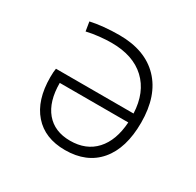

<svg xmlns="http://www.w3.org/2000/svg" viewBox="-122 -665 831 813"><g transform="rotate(30 293.0 -258.5)"><path d="M285.6 9.8Q187 9.8 132.6 -52.5Q78.1 -114.7 78.1 -226.6Q78.1 -254.4 81.1 -269.5H460.4Q456.1 -370.6 396.2 -426.5Q336.4 -482.4 231 -482.4Q203.6 -482.4 171.6 -479Q139.6 -475.6 110.8 -468.8L103.5 -513.7Q131.3 -520 168.2 -523.7Q205.1 -527.3 242.7 -527.3Q369.1 -527.3 438.5 -455.3Q507.8 -383.3 507.8 -252Q507.8 -127 449.7 -58.6Q391.6 9.8 285.6 9.8ZM460 -225.6H125Q125 -134.8 166.7 -85Q208.5 -35.2 284.7 -35.2Q362.8 -35.2 408.4 -85Q454.1 -134.8 460 -225.6Z"/></g></svg>

Font: Cascadia Code ExtraLight
Style: Regular
Weight: 200
Monospace: yes
Designer: Aaron Bell
Foundry: Saja Typeworks
Version: Version 2407.024; ttfautohint (v1.8.4)